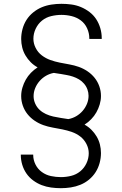

<svg xmlns="http://www.w3.org/2000/svg" viewBox="-20 -843 640 1006"><path d="M299 143Q273 143 247.5 139.5Q222 136 198.5 127Q175 118 154 102.5Q133 87 118.5 66Q104 45 96.5 20Q89 -5 89 -31Q89 -31 89 -32Q89 -33 89 -33H154Q154 -33 154 -32.5Q154 -32 154 -31Q154 -5 166 19Q178 43 199.5 58.5Q221 74 247 79.5Q273 85 299 85Q326 85 352.5 78.5Q379 72 400 55Q421 38 433 12.5Q445 -13 445 -40Q445 -65 433 -88.5Q421 -112 401 -127.5Q381 -143 356.5 -151.5Q332 -160 307 -165Q282 -170 256.5 -174.5Q231 -179 207 -187.5Q183 -196 161.5 -210.5Q140 -225 124 -245Q108 -265 99.5 -289.5Q91 -314 91 -339V-340Q91 -362 97.5 -384Q104 -406 115 -425.5Q126 -445 142 -461.5Q158 -478 177 -490Q157 -501 141 -517Q125 -533 113.5 -552.5Q102 -572 96.5 -594Q91 -616 91 -639Q91 -665 98 -691Q105 -717 119 -739Q133 -761 154 -778Q175 -795 199 -805Q223 -815 249.5 -819Q276 -823 302 -823Q328 -823 354 -819.5Q380 -816 404 -806Q428 -796 449 -780Q470 -764 484 -742.5Q498 -721 505.5 -695.5Q513 -670 513 -644Q513 -643 513 -641.5Q513 -640 513 -639H448Q448 -640 448 -641Q448 -642 448 -642Q448 -669 436.5 -694.5Q425 -720 403.5 -736Q382 -752 355.5 -758.5Q329 -765 302 -765Q275 -765 248 -758.5Q221 -752 200 -735Q179 -718 167 -692.5Q155 -667 155 -640Q155 -615 167 -591.5Q179 -568 199.5 -552.5Q220 -537 244 -528.5Q268 -520 293 -515Q318 -510 343.5 -505.5Q369 -501 393 -492.5Q417 -484 438.5 -469.5Q460 -455 476 -435Q492 -415 500.5 -390.5Q509 -366 509 -341V-340Q509 -318 502.5 -296Q496 -274 485 -254.5Q474 -235 458 -218.5Q442 -202 423 -190Q443 -179 459 -163Q475 -147 486.5 -127.5Q498 -108 503.5 -86Q509 -64 509 -41Q509 -15 502 11Q495 37 481 59Q467 81 446.5 98Q426 115 401.5 125Q377 135 351 139Q325 143 299 143ZM338 -219Q360 -223 379 -234Q398 -245 412.5 -261.5Q427 -278 435.5 -298.5Q444 -319 444 -341Q444 -358 438 -374.5Q432 -391 420.5 -404.5Q409 -418 394 -427Q379 -436 362.5 -441.5Q346 -447 329 -450Q312 -453 295 -456H294Q286 -457 278 -458.5Q270 -460 262 -461Q240 -457 221 -446Q202 -435 187.5 -418.5Q173 -402 164.5 -381.5Q156 -361 156 -339Q156 -319 164.5 -300Q173 -281 187.5 -267.5Q202 -254 220.5 -245.5Q239 -237 259 -232.5Q279 -228 299 -225Q319 -222 338 -219Z"/></svg>

Font: Iosevka Curly Light Extended
Style: Regular
Weight: 300
Width: 7
Monospace: yes
Designer: Belleve Invis
Foundry: Belleve Invis
Version: Version 11.1.0; ttfautohint (v1.8.3)